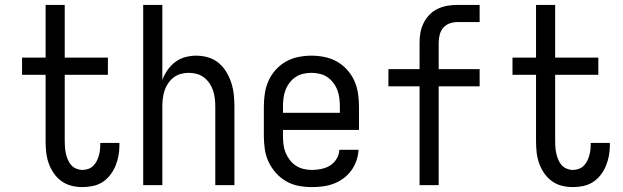

<svg xmlns="http://www.w3.org/2000/svg" viewBox="-20 -755 2540 783"><path d="M316 8Q294 8 271.5 2.5Q249 -3 230.5 -16.5Q212 -30 199 -49Q186 -68 178.5 -89.5Q171 -111 168.5 -133.5Q166 -156 166 -179V-450H70V-520H166V-735H244V-520H420V-450H244V-179Q244 -166 245 -153Q246 -140 249 -127.5Q252 -115 257 -103Q262 -91 270.5 -81.5Q279 -72 291.5 -67Q304 -62 316 -62Q328 -62 339.5 -66Q351 -70 359.5 -78Q368 -86 373.5 -96.5Q379 -107 382.5 -118.5Q386 -130 387.5 -142Q389 -154 389 -166V-172H467V-162Q467 -140 463 -119Q459 -98 451 -78.5Q443 -59 429.5 -41.5Q416 -24 398 -12.5Q380 -1 359 3.5Q338 8 316 8Z M564 0V-735H642V-429Q650 -450 663 -469Q676 -488 694.5 -502Q713 -516 735.5 -522Q758 -528 780 -528Q805 -528 829 -521Q853 -514 871.5 -498.5Q890 -483 903 -461.5Q916 -440 923.5 -416.5Q931 -393 933.5 -368.5Q936 -344 936 -320V0H858V-320Q858 -337 856 -353.5Q854 -370 849 -385.5Q844 -401 834.5 -415Q825 -429 812 -439Q799 -449 783 -453.5Q767 -458 750 -458Q733 -458 717 -453.5Q701 -449 688 -439Q675 -429 665.5 -415Q656 -401 651 -385.5Q646 -370 644 -353.5Q642 -337 642 -320V0Z M1252 8Q1225 8 1198 3Q1171 -2 1147.5 -15.5Q1124 -29 1105.5 -49.5Q1087 -70 1075.5 -94.5Q1064 -119 1060 -146Q1056 -173 1056 -200V-320Q1056 -347 1060 -374Q1064 -401 1075 -425.5Q1086 -450 1104.5 -470.5Q1123 -491 1146 -504Q1169 -517 1196 -522.5Q1223 -528 1250 -528Q1277 -528 1304 -522.5Q1331 -517 1354 -504Q1377 -491 1395.5 -470.5Q1414 -450 1425 -425.5Q1436 -401 1440 -374Q1444 -347 1444 -320V-225H1134V-200Q1134 -183 1136 -166Q1138 -149 1144.5 -133Q1151 -117 1161.5 -103Q1172 -89 1186.5 -79.5Q1201 -70 1218 -66Q1235 -62 1252 -62Q1271 -62 1290.5 -66Q1310 -70 1326 -80Q1342 -90 1352.5 -107Q1363 -124 1364 -144H1442Q1441 -121 1433.5 -99.5Q1426 -78 1412.5 -59.5Q1399 -41 1380.5 -27.5Q1362 -14 1341 -6Q1320 2 1297 5Q1274 8 1252 8ZM1366 -295V-320Q1366 -337 1364 -354Q1362 -371 1356 -387Q1350 -403 1339.5 -417Q1329 -431 1315 -440.5Q1301 -450 1284 -454Q1267 -458 1250 -458Q1233 -458 1216 -454Q1199 -450 1185 -440.5Q1171 -431 1160.5 -417Q1150 -403 1144 -387Q1138 -371 1136 -354Q1134 -337 1134 -320V-295Z M1691 0V-403H1564V-473H1691V-580Q1691 -601 1694.5 -621.5Q1698 -642 1707.5 -661Q1717 -680 1731.5 -695Q1746 -710 1765 -719Q1784 -728 1804.5 -731.5Q1825 -735 1846 -735H1936V-665H1846Q1829 -665 1813.5 -659.5Q1798 -654 1787.5 -641.5Q1777 -629 1773 -613Q1769 -597 1769 -580V-473H1936V-403H1769V0Z M2316 8Q2294 8 2271.5 2.5Q2249 -3 2230.5 -16.5Q2212 -30 2199 -49Q2186 -68 2178.5 -89.5Q2171 -111 2168.5 -133.5Q2166 -156 2166 -179V-450H2070V-520H2166V-735H2244V-520H2420V-450H2244V-179Q2244 -166 2245 -153Q2246 -140 2249 -127.5Q2252 -115 2257 -103Q2262 -91 2270.5 -81.5Q2279 -72 2291.5 -67Q2304 -62 2316 -62Q2328 -62 2339.5 -66Q2351 -70 2359.5 -78Q2368 -86 2373.5 -96.5Q2379 -107 2382.5 -118.5Q2386 -130 2387.5 -142Q2389 -154 2389 -166V-172H2467V-162Q2467 -140 2463 -119Q2459 -98 2451 -78.5Q2443 -59 2429.5 -41.5Q2416 -24 2398 -12.5Q2380 -1 2359 3.5Q2338 8 2316 8Z"/></svg>

Font: Iosevka Algr
Style: Regular
Weight: 400
Monospace: yes
Designer: Belleve Invis
Foundry: Belleve Invis
Version: Version 26.0.2; ttfautohint (v1.8.3)